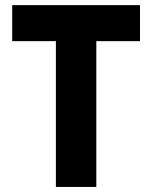

<svg xmlns="http://www.w3.org/2000/svg" viewBox="-20 -740 602 760"><path d="M201.2 0V-599.6H361.3V0ZM28.3 -577.1V-719.7H534.2V-577.1Z"/></svg>

Font: Reddit Mono ExtraBold
Style: Regular
Weight: 800
Monospace: yes
Designer: Stephen Hutchings
Foundry: Reddit
Version: Version 1.014